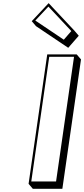

<svg xmlns="http://www.w3.org/2000/svg" viewBox="-20 -1172 536 1224"><path d="M469.1 -825H281.1L162.2 0L189.5 31.8H377.5L496.4 -793.2ZM290 -1152 182.4 -1037 209.6 -1005.2 415 -867.2 482.1 -944.2 454.9 -976ZM288.5 -1130 434.6 -974 386.7 -919 205.2 -1041ZM451.9 -810 337.4 -15H179.4L293.9 -810Z"/></svg>

Font: Blink
Style: 3DObl
Weight: 400
Designer: Mew Too
Foundry: Cannot Into Space Fonts
Version: Version 001.000